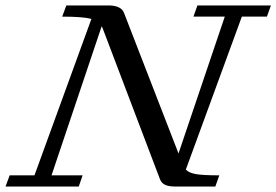

<svg xmlns="http://www.w3.org/2000/svg" viewBox="-53 -683 1012 703"><path d="M-32.7 0 -17.6 -41H73.2L281.7 -613.8Q250.5 -622.1 174.8 -622.1L189.9 -663.1H342.8Q390.6 -663.1 400.9 -636.2L600.6 -121.1L770 -622.1H655.3L669.9 -663.1H939L924.3 -622.1H832.5L627.4 -62Q639.2 -49.8 665 -45.4Q690.9 -41 750 -41L735.4 0H589.4Q564.5 0 551.3 -6.3Q538.1 -12.7 532.7 -26.9L322.8 -579.6Q320.8 -584.5 319.3 -586.9L135.7 -41H249.5L235.4 0Z"/></svg>

Font: Elstob 6pt
Style: Italic
Weight: 400
Italic angle: -20°
Designer: Peter S. Baker
Version: Version 1.015